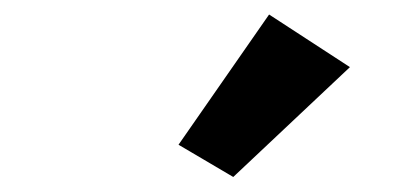

<svg xmlns="http://www.w3.org/2000/svg" viewBox="-20 -824 540 262"><path d="M298.3 -582.5 223.6 -626.5 347.2 -804.2 457.5 -732.4Z"/></svg>

Font: Schibsted Grotesk
Style: Bold Italic
Weight: 700
Italic angle: -12°
Designer: Bakken & Baeck AS, Henrik Kongsvoll
Foundry: Schibsted ASA
Version: Version 1.100;gftools[0.9.25]